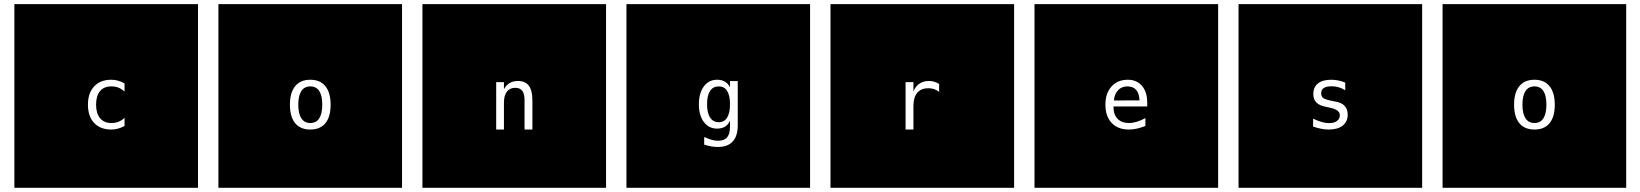

<svg xmlns="http://www.w3.org/2000/svg" viewBox="-20 -850 7852 919"><path d="M927.7 -830.1V48.8H48.8V-830.1ZM576.2 -247.1V-286.1Q563 -273.4 547.6 -267.3Q532.2 -261.2 512.7 -261.2Q478 -261.2 459 -284.2Q439.9 -307.1 439.9 -349.1Q439.9 -391.1 458.7 -413.8Q477.5 -436.5 512.7 -436.5Q531.7 -436.5 546.6 -430.7Q561.5 -424.8 576.2 -411.6V-450.7Q560.5 -459.5 544.9 -463.9Q529.3 -468.3 512.7 -468.3Q460.4 -468.3 430.7 -436.5Q400.9 -404.8 400.9 -349.1Q400.9 -293 430.7 -261.5Q460.4 -230 512.7 -230Q529.3 -230 545.2 -234.4Q561 -238.8 576.2 -247.1Z M1904.3 -830.1V48.8H1025.4V-830.1ZM1465.3 -436.5Q1493.7 -436.5 1508.1 -414.3Q1522.5 -392.1 1522.5 -349.1Q1522.5 -306.2 1508.1 -283.7Q1493.7 -261.2 1465.3 -261.2Q1437 -261.2 1422.4 -283.7Q1407.7 -306.2 1407.7 -349.1Q1407.7 -392.1 1422.4 -414.3Q1437 -436.5 1465.3 -436.5ZM1465.3 -468.3Q1418 -468.3 1392.8 -437.5Q1367.7 -406.7 1367.7 -349.1Q1367.7 -291 1392.8 -260.5Q1418 -230 1465.3 -230Q1512.7 -230 1537.6 -260.5Q1562.5 -291 1562.5 -349.1Q1562.5 -406.7 1537.4 -437.5Q1512.2 -468.3 1465.3 -468.3Z M2880.9 -830.1V48.8H2002V-830.1ZM2528.3 -370.6Q2528.3 -417 2511.2 -439.7Q2494.1 -462.4 2459.5 -462.4Q2436 -462.4 2419.2 -452.4Q2402.3 -442.4 2392.1 -422.9V-457H2355V-230H2392.1V-357.9Q2392.1 -393.1 2406.2 -411.4Q2420.4 -429.7 2446.3 -429.7Q2469.2 -429.7 2480 -415.3Q2490.7 -400.9 2490.7 -370.6V-230H2528.3Z M3857.4 -830.1V48.8H2978.5V-830.1ZM3474.1 -351.1Q3474.1 -309.1 3460.4 -287.1Q3446.8 -265.1 3420.9 -265.1Q3393.6 -265.1 3378.9 -287.1Q3364.3 -309.1 3364.3 -351.1Q3364.3 -393.1 3378.7 -414.8Q3393.1 -436.5 3420.9 -436.5Q3446.8 -436.5 3460.4 -414.8Q3474.1 -393.1 3474.1 -351.1ZM3511.2 -250.5V-461.9H3474.1V-432.6Q3464.4 -450.7 3449.2 -459.5Q3434.1 -468.3 3412.1 -468.3Q3372.6 -468.3 3348.9 -436.3Q3325.2 -404.3 3325.2 -351.1Q3325.2 -297.9 3348.9 -266.1Q3372.6 -234.4 3412.1 -234.4Q3434.6 -234.4 3450 -243.7Q3465.3 -252.9 3474.1 -272V-246.6V-244.6Q3474.1 -209 3460.4 -192.6Q3446.8 -176.3 3416 -176.3Q3402.8 -176.3 3386.7 -180.7Q3370.6 -185.1 3350.6 -194.3V-157.7Q3367.2 -152.3 3384 -149.4Q3400.9 -146.5 3416 -146.5Q3463.4 -146.5 3487.3 -172.9Q3511.2 -199.2 3511.2 -250.5Z M4834 -830.1V48.8H3955.1V-830.1ZM4475.1 -410.2V-448.2Q4463.9 -455.1 4452.1 -458.7Q4440.4 -462.4 4426.3 -462.4Q4399.9 -462.4 4380.6 -449.5Q4361.3 -436.5 4352.1 -412.1V-457H4314.5V-230H4352.1V-342.8Q4352.1 -383.8 4370.4 -405.8Q4388.7 -427.7 4423.3 -427.7Q4438.5 -427.7 4450.9 -423.6Q4463.4 -419.4 4475.1 -410.2Z M5810.5 -830.1V48.8H4931.6V-830.1ZM5471.2 -358.4Q5471.2 -409.2 5446.3 -438.7Q5421.4 -468.3 5377.9 -468.3Q5329.1 -468.3 5300 -435.8Q5271 -403.3 5271 -349.1Q5271 -293.5 5300.8 -261.7Q5330.6 -230 5383.3 -230Q5401.9 -230 5421.6 -234.4Q5441.4 -238.8 5462.4 -247.1V-284.7Q5440.4 -272.9 5421.1 -267.1Q5401.9 -261.2 5383.8 -261.2Q5348.6 -261.2 5329.1 -281.5Q5309.6 -301.8 5309.6 -339.4V-340.3H5471.2ZM5434.1 -369.6 5311.5 -369.1Q5314.5 -400.9 5332 -418.7Q5349.6 -436.5 5376 -436.5Q5403.8 -436.5 5418.5 -419.4Q5433.1 -402.3 5434.1 -369.6Z M6787.1 -830.1V48.8H5908.2V-830.1ZM6418.9 -454.6Q6402.8 -461.4 6386 -464.8Q6369.1 -468.3 6351.1 -468.3Q6310.1 -468.3 6288.1 -450.4Q6266.1 -432.6 6266.1 -399.9Q6266.1 -374.5 6280.8 -359.4Q6295.4 -344.2 6328.1 -338.4L6341.8 -335.4L6343.3 -335Q6393.1 -325.2 6393.1 -298.8Q6393.1 -281.2 6379.6 -271Q6366.2 -260.7 6341.3 -260.7Q6324.2 -260.7 6305.2 -266.4Q6286.1 -272 6265.1 -282.2V-244.1Q6286.6 -236.8 6304.9 -233.4Q6323.2 -230 6340.3 -230Q6383.3 -230 6407 -249Q6430.7 -268.1 6430.7 -301.3Q6430.7 -326.7 6416.5 -342.5Q6402.3 -358.4 6374.5 -363.3L6359.4 -366.2Q6322.3 -373.5 6313 -381.1Q6303.7 -388.7 6303.7 -403.8Q6303.7 -420.4 6316.2 -428.7Q6328.6 -437 6354 -437Q6371.1 -437 6387.2 -432.4Q6403.3 -427.7 6418.9 -418Z M7763.7 -830.1V48.8H6884.8V-830.1ZM7324.7 -436.5Q7353 -436.5 7367.4 -414.3Q7381.8 -392.1 7381.8 -349.1Q7381.8 -306.2 7367.4 -283.7Q7353 -261.2 7324.7 -261.2Q7296.4 -261.2 7281.7 -283.7Q7267.1 -306.2 7267.1 -349.1Q7267.1 -392.1 7281.7 -414.3Q7296.4 -436.5 7324.7 -436.5ZM7324.7 -468.3Q7277.3 -468.3 7252.2 -437.5Q7227.1 -406.7 7227.1 -349.1Q7227.1 -291 7252.2 -260.5Q7277.3 -230 7324.7 -230Q7372.1 -230 7397 -260.5Q7421.9 -291 7421.9 -349.1Q7421.9 -406.7 7396.7 -437.5Q7371.6 -468.3 7324.7 -468.3Z"/></svg>

Font: BabelStone Maritime
Style: Regular
Weight: 400
Designer: Andrew West
Foundry: BabelStone
Version: Version 0.001;February 23, 2018